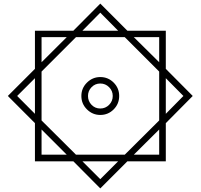

<svg xmlns="http://www.w3.org/2000/svg" viewBox="-20 -904 1124 1076"><path d="M1060.1 -366.2 909.2 -213.9V0H693.8L542 151.9L391.1 0H175.8V-213.9L23.9 -366.2L175.8 -518.1V-731.9H391.1L542 -883.8L693.8 -731.9H909.2V-518.1ZM212.9 -178.2V-37.1H354ZM354 -695.8H212.9V-555.2ZM872.1 -555.2V-695.8H730ZM872.1 -37.1V-178.2L730 -37.1ZM441.9 0 542 100.1 642.1 0ZM175.8 -465.8 76.2 -366.2 175.8 -266.1ZM642.1 -731.9 542 -833 441.9 -731.9ZM872.1 -502.9 679.2 -695.8H405.8L212.9 -502.9V-229L405.8 -37.1H679.2L872.1 -229ZM1007.8 -366.2 909.2 -465.8V-266.1ZM647.9 -366.2Q647.9 -321.8 616.9 -290.8Q585.9 -259.8 542 -259.8Q499 -259.8 467.5 -290.8Q436 -321.8 436 -366.2Q436 -410.2 467.5 -441.2Q499 -472.2 542 -472.2Q585.9 -472.2 616.9 -441.2Q647.9 -410.2 647.9 -366.2ZM611.8 -366.2Q611.8 -395 591.3 -415.5Q570.8 -436 542 -436Q513.2 -436 493.2 -415.5Q473.1 -395 473.1 -366.2Q473.1 -336.9 493.2 -316.4Q513.2 -295.9 542 -295.9Q570.8 -295.9 591.3 -316.4Q611.8 -336.9 611.8 -366.2Z"/></svg>

Font: Sahl Naskh
Style: Bold
Weight: 700
Designer: Pascal Zoghbi
Version: Version 1.001